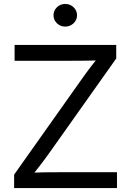

<svg xmlns="http://www.w3.org/2000/svg" viewBox="-20 -956 664 976"><path d="M51.8 0V-68.4L395.5 -553.7Q417.5 -585.4 442.1 -617.2Q466.8 -648.9 491.7 -680.2L502 -649.9Q458.5 -647.9 414.6 -647.5Q370.6 -647 327.1 -647H54.2V-727.5H570.8V-658.7L232.9 -181.6Q209 -147.9 183.1 -114.3Q157.2 -80.6 130.9 -47.4L120.1 -77.6Q163.6 -79.6 206.5 -80.1Q249.5 -80.6 293 -80.6H574.7V0ZM311.5 -820.8Q287.1 -820.8 269.5 -837.6Q252 -854.5 252 -878.4Q252 -902.3 269.5 -919.2Q287.1 -936 311.5 -936Q336.4 -936 354 -919.2Q371.6 -902.3 371.6 -878.4Q371.6 -854.5 354 -837.6Q336.4 -820.8 311.5 -820.8Z"/></svg>

Font: Inter 20pt
Style: Regular
Weight: 400
Version: Version 4.001;git-66647c0bb